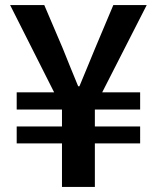

<svg xmlns="http://www.w3.org/2000/svg" viewBox="-20 -739 620 759"><path d="M225 0V-172H46V-239H225V-306H46V-374H194L20 -719H155L228 -548Q243 -511 258 -473.5Q273 -436 289 -398H294Q310 -437 325.5 -474Q341 -511 356 -548L428 -719H560L384 -374H534V-306H355V-239H534V-172H355V0Z"/></svg>

Font: Noto Sans TC SemiBold
Style: Regular
Weight: 600
Designer: Ryoko NISHIZUKA  (kana, bopomofo & ideographs); Paul D. Hunt (Latin, Greek & Cyrillic); Sandoll Communications , Soo-you
Foundry: Adobe
Version: Version 2.004-H2;hotconv 1.0.118;makeotfexe 2.5.65603